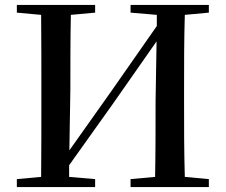

<svg xmlns="http://www.w3.org/2000/svg" viewBox="-20 -755 911 775"><path d="M507 -704 613 -695V-650L430 -388L260 -148L264 -393C264 -494 264 -596 266 -695L364 -704V-735H48V-704L146 -695C147 -595 147 -495 147 -393V-342C147 -241 147 -140 146 -41L48 -32V0H364V-32L259 -41V-88L435 -335L612 -588L608 -348C608 -242 608 -140 606 -41L507 -32V0H823V-32L726 -41C723 -141 723 -242 723 -342V-393C723 -494 723 -596 726 -695L823 -704V-735H507Z"/></svg>

Font: Noto Serif JP SemiBold
Style: Regular
Weight: 600
Designer: Ryoko NISHIZUKA 西塚涼子 (kana & ideographs); Frank Grießhammer (Latin, Greek & Cyrillic); Wenlong ZHANG 张文龙 (bopomofo); San
Foundry: Adobe
Version: Version 2.001;hotconv 1.1.0;makeotfexe 2.6.0